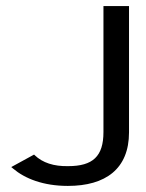

<svg xmlns="http://www.w3.org/2000/svg" viewBox="-20 -600 479 631"><path d="M17 -51 23 -46C62 -13 122 11 203 11C327 11 404 -45 404 -165V-580H320V-166C320 -86 285 -54 204 -54C157 -53 120 -65 94 -90L92 -92Z"/></svg>

Font: Charger Sport
Style: DfBd
Weight: 400
Designer: Jasper
Foundry: Cannot Into Space Fonts
Version: Version 1.1